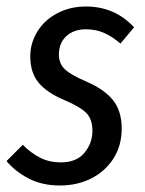

<svg xmlns="http://www.w3.org/2000/svg" viewBox="-33 -558 445 590"><path d="M379 -474 337 -424Q312 -446 286.5 -457Q261 -468 231 -468Q194 -468 171 -447Q148 -426 148 -390Q148 -362 167 -344.5Q186 -327 231 -308Q287 -284 314 -250.5Q341 -217 341 -163Q341 -111 316 -71.5Q291 -32 248 -10Q205 12 151 12Q97 12 56 -9Q15 -30 -13 -63L37 -113Q63 -87 91 -73Q119 -59 154 -59Q202 -59 226.5 -88.5Q251 -118 251 -156Q251 -191 233 -210Q215 -229 166 -250Q111 -273 85.5 -304Q60 -335 60 -385Q60 -425 81.5 -460.5Q103 -496 142.5 -517Q182 -538 231 -538Q320 -538 379 -474Z"/></svg>

Font: Fira Sans Compressed
Style: Italic
Weight: 400
Width: 1
Italic angle: -8°
Designer: bBox Type GmbH & Carrois Corporate GbR & Edenspiekermann AG
Foundry: bBox Type GmbH & Carrois Corporate GbR & Edenspiekermann AG
Version: Version 4.301